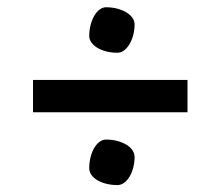

<svg xmlns="http://www.w3.org/2000/svg" viewBox="-20 -561 618 542"><path d="M73.2 -335.4H509.3V-244.1H73.2ZM231.9 -85.9Q231.9 -102.1 235.6 -116.9Q239.3 -131.8 245.6 -142.8Q252 -153.8 260.7 -160.4Q269.5 -167 279.3 -167Q296.4 -167 311 -163.1Q325.7 -159.2 336.7 -152.6Q347.7 -146 353.8 -137Q359.9 -127.9 359.9 -118.2Q359.9 -102.5 356.2 -88.1Q352.5 -73.7 345.9 -62.7Q339.4 -51.8 330.6 -45.2Q321.8 -38.6 311.5 -38.6Q294.9 -38.6 280.3 -42.2Q265.6 -45.9 254.9 -52.2Q244.1 -58.6 238 -67.4Q231.9 -76.2 231.9 -85.9ZM231.9 -459.5Q231.9 -475.6 235.8 -490.5Q239.7 -505.4 246.1 -516.4Q252.4 -527.3 261 -533.9Q269.5 -540.5 279.3 -540.5Q296.4 -540.5 311 -536.6Q325.7 -532.7 336.7 -526.1Q347.7 -519.5 353.8 -510.7Q359.9 -502 359.9 -491.7Q359.9 -476.1 356 -461.7Q352.1 -447.3 345.5 -436.3Q338.9 -425.3 330.1 -418.7Q321.3 -412.1 311.5 -412.1Q294.9 -412.1 280.3 -415.8Q265.6 -419.4 254.9 -426Q244.1 -432.6 238 -441.2Q231.9 -449.7 231.9 -459.5Z"/></svg>

Font: Noticia Text
Style: Bold Italic
Weight: 700
Italic angle: -8°
Designer: JM Sole
Foundry: JM Sole
Version: Version 1.003